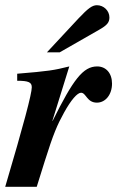

<svg xmlns="http://www.w3.org/2000/svg" viewBox="-41 -717 450 737"><path d="M25 -407C69 -407 81 -401 81 -382C81 -357 50 -240 -21 0H100L131 -99C164 -204 179 -238 205 -285C232 -334 256 -361 270 -361C290 -361 292 -323 331 -323C364 -323 389 -354 389 -396C389 -436 366 -462 332 -462C278 -462 240 -412 161 -253H160L225 -462C165 -447 146 -444 25 -434ZM188 -516 340 -603C370 -620 379 -631 379 -650C379 -676 357 -697 331 -697C313 -697 297 -685 261 -647L139 -516Z"/></svg>

Font: STIXGeneral
Style: Bold Italic
Weight: 700
Italic angle: -16.33°
Designer: MicroPress Inc., with final additions and corrections provided by Coen Hoffman, Elsevier (retired)
Version: Version 1.1.0